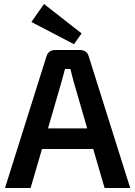

<svg xmlns="http://www.w3.org/2000/svg" viewBox="-20 -940 676 960"><path d="M388 -773 350 -719 137 -830 200 -920ZM503 0 446 -195H190L133 0H5L212 -657Q221 -690 257 -690H379Q415 -690 424 -657L631 0ZM220 -298H416L347 -536Q333 -590 332 -595H305L289 -536Z"/></svg>

Font: Exo 2 Semi Bold
Style: Regular
Weight: 600
Designer: Natanael Gama
Version: Version 1.001;PS 001.001;hotconv 1.0.88;makeotf.lib2.5.64775